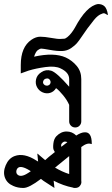

<svg xmlns="http://www.w3.org/2000/svg" viewBox="-33 -632 555 952"><path d="M120 217Q117 217 117 215Q60 179 49 211Q45 226 54 234Q71 249 106 226Q112 222 120 217ZM310 142Q290 158 240 199Q275 220 310 231ZM301 73Q296 70 289 70Q282 70 276 76Q270 82 270 87.5Q270 93 271 96Q287 84 301 73ZM191 162Q203 150 239 122Q238 120 233.5 112Q229 104 231.5 80.5Q234 57 246 44Q269 20 297 20Q325 20 345 40Q370 24 387 24Q422 22 422 80Q422 84 419 82Q400 74 370 97V265Q372 275 367 284Q359 300 340 300Q334 301 328 298Q281 289 233 264L237 300L183 265Q178 262 170 255Q111 300 83 300Q55 300 33 290Q2 277 -8.5 249Q-19 221 -4.5 187Q10 153 39 142Q86 124 149 165Q156 168 156 170L152 129ZM209.5 -210Q216 -214 217.5 -221.5Q219 -229 214 -236Q209 -243 201.5 -243Q194 -243 188.5 -239.5Q183 -236 181 -228.5Q179 -221 183.5 -215Q188 -209 195.5 -207.5Q203 -206 209.5 -210ZM453 -612Q473 -612 485 -601Q497 -590 502 -560Q503 -559 501.5 -558Q500 -557 491 -563Q482 -569 473 -564Q453 -558 433 -533Q413 -508 400.5 -491Q388 -474 373 -451.5Q358 -429 348 -417.5Q338 -406 319 -393Q300 -380 275.5 -379Q251 -378 215 -384.5Q179 -391 172 -391Q165 -391 154.5 -383.5Q144 -376 136 -351Q235 -373 293 -347Q325 -332 347.5 -305Q370 -278 370 -240V-30Q370 -18 361.5 -9Q353 0 340 0Q327 0 318.5 -9Q310 -18 310 -30V-112Q300 -135 280.5 -159Q261 -183 245 -195Q234 -177 215.5 -171.5Q197 -166 178.5 -174Q160 -182 150.5 -200Q141 -218 146 -239.5Q151 -261 172 -274Q194 -289 220.5 -281.5Q247 -274 310 -202V-240Q310 -273 267 -293Q240 -306 192.5 -299.5Q145 -293 109 -282L70 -268V-310Q70 -399 123 -435Q145 -450 166.5 -450Q188 -450 221 -444Q254 -438 266.5 -439Q279 -440 285 -440Q291 -440 301 -448Q311 -456 320.5 -468Q330 -480 338 -494Q396 -603 453 -612Z"/></svg>

Font: SOV_Station
Style: Book
Weight: 400
Version: Version 1.00